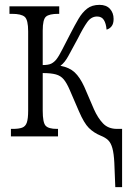

<svg xmlns="http://www.w3.org/2000/svg" viewBox="-20 -562 533 791"><path d="M455 209Q453 147 451 108.5Q449 70 443 48.5Q437 27 426 16Q415 5 395 -3Q366 -15 346 -35Q326 -55 305 -104L267 -192Q255 -220 242.5 -235Q230 -250 210 -255.5Q190 -261 156 -261V-106Q156 -57 168 -44Q180 -31 214 -31H219V0H25V-31H33Q57 -31 71 -36Q85 -41 90.5 -57Q96 -73 96 -106V-433Q96 -480 82 -492.5Q68 -505 29 -505H19V-536H224V-505H220Q183 -505 169.5 -493.5Q156 -482 156 -436V-294Q180 -294 191.5 -300Q203 -306 212 -317Q223 -331 237 -359Q251 -387 271 -425Q288 -458 303.5 -484.5Q319 -511 339 -526.5Q359 -542 390 -542Q418 -542 433 -525.5Q448 -509 448 -484Q448 -464 439.5 -453.5Q431 -443 419 -440Q417 -465 408 -479.5Q399 -494 380 -494Q356 -494 339.5 -471Q323 -448 301 -404Q278 -362 262.5 -333Q247 -304 229 -291Q266 -284 287.5 -264Q309 -244 327 -205L367 -112Q383 -76 404.5 -53.5Q426 -31 462 -31H483V209Z"/></svg>

Font: Noto Serif ExtraCondensed Light
Style: Regular
Weight: 300
Width: 2
Designer: Monotype Design Team
Foundry: Monotype Imaging Inc.
Version: Version 2.014; ttfautohint (v1.8.4.7-5d5b)